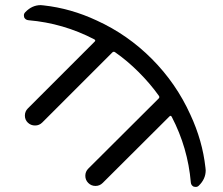

<svg xmlns="http://www.w3.org/2000/svg" viewBox="-20 -780 879 757"><path d="M730.5 -328.1Q778.3 -225.6 790 -119.1Q791 -113.3 791 -108.4Q791 -74.2 763.7 -47.9Q758.8 -43 752 -43Q748 -43 744.1 -43.9Q733.4 -48.8 732.4 -60.5Q720.7 -197.3 657.2 -319.3Q653.3 -326.2 648.4 -321.3L384.8 -58.6Q373 -46.9 356.4 -46.9Q339.8 -46.9 328.1 -58.6Q316.4 -70.3 316.4 -86.9Q316.4 -103.5 328.1 -115.2L605.5 -391.6Q610.4 -396.5 606.4 -402.3Q572.3 -450.2 526.9 -495.6Q481.4 -541 433.6 -574.2Q427.7 -578.1 422.9 -573.2L146.5 -296.9Q134.8 -285.2 118.2 -285.2Q101.6 -285.2 89.8 -296.4Q78.1 -307.6 78.1 -324.2Q78.1 -340.8 89.8 -352.5L353.5 -616.2Q358.4 -621.1 351.6 -625Q229.5 -688.5 92.8 -700.2Q80.1 -701.2 75.2 -711.9Q74.2 -715.8 74.2 -719.7Q74.2 -726.6 80.1 -732.4Q106.4 -759.8 140.6 -759.8Q146.5 -759.8 151.4 -758.8Q258.8 -747.1 361.3 -699.2Q483.4 -643.6 579.1 -547.4Q674.8 -451.2 730.5 -328.1Z"/></svg>

Font: Gen Jyuu Gothic P Normal
Style: Regular
Weight: 300
Designer: [Source Han Sans]
Ryoko NISHIZUKA  (kana & ideographs); Paul D. Hunt (Latin, Greek & Cyrillic); Wenlong ZHANG  (bopomofo
Version: Version 1.002.20150607